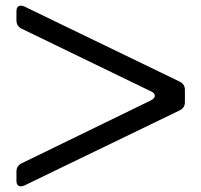

<svg xmlns="http://www.w3.org/2000/svg" viewBox="-20 -705 710 677"><path d="M38 -633V-665Q38 -685 54 -685Q60 -685 66 -682L614 -417Q632 -408 632 -388V-345Q632 -325 614 -316L66 -51Q60 -48 54 -48Q38 -48 38 -68V-100Q38 -120 56 -129L512 -351Q526 -359 526 -367Q526 -377 512 -383L56 -604Q38 -613 38 -633Z"/></svg>

Font: Shippori Gochic B2 Bold
Style: Regular
Weight: 700
Designer: FONTDASU
Foundry: FONTDASU / Google Inc. / but / Adobe
Version: Version 1.130